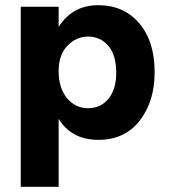

<svg xmlns="http://www.w3.org/2000/svg" viewBox="-20 -533 651 740"><path d="M206 187H60V-507H206V-429Q259 -513 359 -513Q457 -513 516.5 -443.5Q576 -374 576 -255Q576 -142 518.5 -68Q461 6 359 6Q256 6 206 -75ZM206 -259Q206 -194 238 -155Q270 -116 320 -116Q368 -116 398 -152.5Q428 -189 428 -252Q428 -321 397.5 -356.5Q367 -392 320 -392Q274 -392 240 -357Q206 -322 206 -259Z"/></svg>

Font: Hind Guntur
Style: Bold
Weight: 700
Designer: Manushi Parikh, Hitesh Malaviya
Foundry: Indian Type Foundry
Version: Version 1.002;PS 1.0;hotconv 1.0.86;makeotf.lib2.5.63406; tt